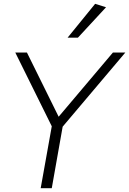

<svg xmlns="http://www.w3.org/2000/svg" viewBox="-20 -985 676 1005"><path d="M636 -710 308 -322 251 0H193L251 -324L60 -710H121L287 -374L571 -710ZM334 -788 478 -965 535 -947 388 -788Z"/></svg>

Font: Livvic Light
Style: Italic
Weight: 300
Italic angle: -10°
Designer: Jacques Le Bailly, Baron von Fonthausen
Version: Version 1.001; ttfautohint (v1.8.2)